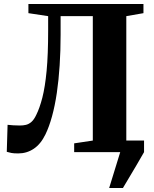

<svg xmlns="http://www.w3.org/2000/svg" viewBox="-20 -763 771 963"><path d="M527.5 180 583 0 580 -58H702.5V0Q685 31 665.5 64Q646 97 628.2 126.8Q610.5 156.5 596.5 180ZM71.5 6.5Q48.5 6.5 37.2 4.2Q26 2 14 -1.5L18 -137Q34.5 -135.5 47 -134.5Q59.5 -133.5 80 -133.5Q96 -133.5 110 -136.8Q124 -140 137.2 -151.2Q150.5 -162.5 162 -187Q179 -221 192.5 -273.5Q206 -326 213.8 -407.5Q221.5 -489 221.5 -610.5V-682L122.5 -697V-743H699.5V-697L613.5 -682V-57.5L702.5 -44V0H352V-44L445.5 -58V-682H284V-588Q284 -508.5 279.2 -435Q274.5 -361.5 265 -297Q255.5 -232.5 241 -179.8Q226.5 -127 208 -89Q184.5 -40.5 149.5 -17Q114.5 6.5 71.5 6.5Z"/></svg>

Font: Merriweather 72pt ExtraBold
Style: Regular
Weight: 800
Version: Version 2.100